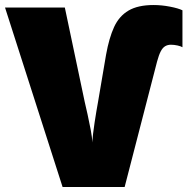

<svg xmlns="http://www.w3.org/2000/svg" viewBox="-20 -744 758 764"><path d="M660 -566Q647 -566 637 -560Q627 -554 619.5 -539.5Q612 -525 605 -499L476 0H229L0 -714H238L317 -339Q322 -319 328.5 -288.5Q335 -258 341 -227.5Q347 -197 347 -177Q348 -192 350.5 -213Q353 -234 356.5 -257Q360 -280 363.5 -301Q367 -322 370 -338L402 -526Q414 -593 434 -636.5Q454 -680 491.5 -702Q529 -724 591 -724Q623 -724 656.5 -717.5Q690 -711 706 -703V-556Q700 -560 686.5 -563Q673 -566 660 -566Z"/></svg>

Font: Noto Sans Display Black
Style: Regular
Weight: 900
Designer: Monotype Design Team
Foundry: Monotype Imaging Inc.
Version: Version 2.003